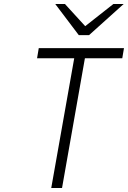

<svg xmlns="http://www.w3.org/2000/svg" viewBox="-20 -941 640 961"><path d="M236.5 0 351.5 -649.5H165.5L174 -700H600.5L592 -649.5H405L290.5 0ZM374.5 -765 256.5 -921H305L406.5 -810L547.5 -921H599L425.5 -765Z"/></svg>

Font: Overpass ExtraLight
Style: Italic
Weight: 250
Italic angle: -10°
Designer: Delve Withrington, Dave Bailey, Thomas Jockin
Foundry: Delve Fonts LLC
Version: Version 4.000